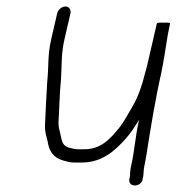

<svg xmlns="http://www.w3.org/2000/svg" viewBox="-20 -503 545 593"><path d="M156.7 -462 138.4 -383C126.2 -330 131.1 -299.7 125.9 -251C123.2 -207.5 120.8 -158.9 119 -117C118.3 -92.6 123.1 -84.4 127.2 -66C131.5 -38 143.5 -16.7 172.8 -8L195.5 -2C201.3 -1.3 207.6 -1 214.2 -1H231.2C295.9 -1 334.3 -36.7 369.5 -76C383.8 -91.9 397.2 -113.2 409.7 -133C396.9 -77.4 396.2 -39.9 385.4 7C382.2 20.8 381.8 31.6 381.1 43L379.2 51C376.1 77.4 417.9 75.3 420.7 49L422.5 41C424.1 28.7 423.1 21 426.4 7C428.1 -0.3 429.7 -9 431.4 -19C443.5 -97.8 460 -199.1 479.3 -283C480.1 -289 481.3 -295.7 483 -303C490.7 -343.4 495.8 -388.9 504.6 -427L505.3 -430C505.9 -432.7 499.1 -433.7 485 -433C471.8 -433.7 464.9 -432.7 464.3 -430L433.8 -298C432.3 -291.3 430.2 -284 427.7 -276C419.4 -240.2 406.7 -205.2 390.9 -177C375.4 -151 359 -118.8 339.6 -98C315.5 -68.9 287.1 -42 240.7 -42H223.7C210 -42 206.4 -43.7 192.8 -47C174.2 -53 171.9 -64.2 167.9 -82C165.3 -99.1 160.6 -105 160.6 -124C163.4 -167.1 163.8 -212.3 168.3 -257C171.6 -302.6 168 -333.4 179.4 -383L197.7 -462C200.2 -472.8 193 -483 182 -483C171 -483 159.2 -472.8 156.7 -462Z"/></svg>

Font: HoneyBee
Style: SeLitIt
Weight: 300
Foundry: Cannot Into Space Fonts
Version: Version 0.89